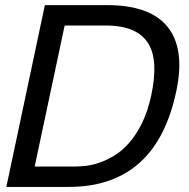

<svg xmlns="http://www.w3.org/2000/svg" viewBox="-20 -734 744 754"><path d="M401.4 -713.9Q483.9 -713.9 543.2 -692.9Q602.5 -671.9 637.2 -629.6Q671.9 -587.4 681.2 -523.7Q690.4 -460 671.9 -374Q652.8 -284.2 617.9 -214.6Q583 -145 531 -97.4Q479 -49.8 409.2 -24.9Q339.4 0 250 0H4.9L156.2 -713.9ZM274.4 -80.1Q290.5 -80.1 315.2 -82.5Q339.8 -85 368.4 -94.5Q397 -104 427.5 -122.1Q458 -140.1 485.8 -171.4Q513.7 -202.6 536.9 -249Q560.1 -295.4 574.2 -360.8Q587.9 -425.3 585.9 -475.8Q584 -526.4 563.2 -561.5Q542.5 -596.7 501 -615.2Q459.5 -633.8 394 -633.8H233.9L116.2 -80.1Z"/></svg>

Font: XB Khoramshahr
Style: Italic
Weight: 400
Italic angle: -12°
Designer: Behnam
Foundry: Irmug
Version: Version 8.005 2009